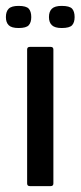

<svg xmlns="http://www.w3.org/2000/svg" viewBox="-32 -631 273 651"><path d="M149 -9Q149 0 140 0H69Q60 0 60 -9V-463Q60 -472 69 -472H140Q149 -472 149 -463ZM74 -573Q74 -555 65.5 -545.5Q57 -536 31 -536Q7 -536 -2.5 -545.5Q-12 -555 -12 -573Q-12 -592 -2.5 -601.5Q7 -611 31 -611Q57 -611 65.5 -601.5Q74 -592 74 -573ZM221 -573Q221 -555 212.5 -545.5Q204 -536 177 -536Q154 -536 144 -545.5Q134 -555 134 -573Q134 -592 144 -601.5Q154 -611 177 -611Q204 -611 212.5 -601.5Q221 -592 221 -573Z"/></svg>

Font: Glory Medium
Style: Regular
Weight: 500
Designer: Robert Leuschke
Foundry: Robert Leuschke
Version: Version 1.011